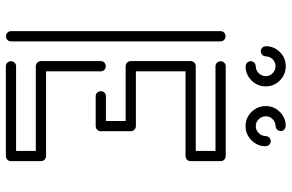

<svg xmlns="http://www.w3.org/2000/svg" viewBox="-182 -766 948 623"><g transform="rotate(90 291.5 -454.0)"><path d="M97.2 0Q90.3 0 85.4 -4.6Q80.6 -9.3 80.6 -16.1V-696.3Q80.6 -703.1 85.4 -707.8Q90.3 -712.4 97.2 -712.4Q104 -712.4 108.9 -707.8Q113.8 -703.1 113.8 -696.3V-16.1Q113.8 -9.3 108.9 -4.6Q104 0 97.2 0ZM388.7 -291H291.5Q284.7 -291 280 -295.9Q275.4 -300.8 275.4 -307.6Q275.4 -314.5 280 -319.3Q284.7 -324.2 291.5 -324.2H372.1V-388.2H194.3Q187.5 -388.2 182.6 -393.1Q177.7 -397.9 177.7 -404.8V-599.1Q177.7 -606 182.6 -610.8Q187.5 -615.7 194.3 -615.7H469.2V-679.7H194.3Q187.5 -679.7 182.9 -684.8Q178.2 -689.9 178.2 -696.3Q178.2 -703.1 182.9 -708Q187.5 -712.9 194.3 -712.9H485.8Q492.7 -712.9 497.6 -708Q502.4 -703.1 502.4 -696.3V-599.1Q502.4 -592.3 497.6 -587.4Q492.7 -582.5 485.8 -582.5H210.9V-421.4H388.7Q395.5 -421.4 400.4 -416.5Q405.3 -411.6 405.3 -404.8V-307.6Q405.3 -300.8 400.4 -295.9Q395.5 -291 388.7 -291ZM485.8 0.5H194.3Q187.5 0.5 182.9 -4.4Q178.2 -9.3 178.2 -16.1Q178.2 -22.9 182.9 -27.8Q187.5 -32.7 194.3 -32.7H469.2V-96.7H194.3Q187.5 -96.7 182.6 -101.6Q177.7 -106.4 177.7 -113.3V-307.6Q177.7 -314.5 182.6 -319.1Q187.5 -323.7 194.3 -323.7Q201.2 -323.7 206.1 -319.1Q210.9 -314.5 210.9 -307.6V-129.9H485.8Q492.7 -129.9 497.6 -125Q502.4 -120.1 502.4 -113.3V-16.1Q502.4 -9.3 497.6 -4.4Q492.7 0.5 485.8 0.5ZM388.7 -777.3Q361.8 -777.3 342.8 -796.6Q323.7 -815.9 323.7 -842.8Q323.7 -869.6 342.8 -888.7Q361.8 -907.7 388.7 -907.7V-907.2Q395.5 -907.2 400.1 -902.6Q404.8 -897.9 404.8 -891.1Q404.8 -884.8 400.1 -879.9Q395.5 -875 388.7 -875V-874.5Q375.5 -874.5 366.2 -865.2Q356.9 -856 356.9 -842.8Q356.9 -829.6 366.2 -820.1Q375.5 -810.5 388.7 -810.5Q401.9 -810.5 411.4 -820.1Q420.9 -829.6 420.9 -842.8H421.4Q421.4 -849.6 426 -854.2Q430.7 -858.9 437.5 -858.9Q444.3 -858.9 449 -854.2Q453.6 -849.6 453.6 -842.8H454.1Q454.1 -815.9 434.8 -796.6Q415.5 -777.3 388.7 -777.3ZM226.6 -842.8Q226.6 -856 217 -865.2Q207.5 -874.5 194.3 -874.5Q181.2 -874.5 171.9 -865.2Q162.6 -856 162.6 -842.8H162.1Q162.1 -835.9 157.2 -831.3Q152.3 -826.7 146 -826.7Q139.2 -826.7 134.5 -831.3Q129.9 -835.9 129.9 -842.8H129.4Q129.4 -869.6 148.4 -888.7Q167.5 -907.7 194.3 -907.7Q221.2 -907.7 240.5 -888.7Q259.8 -869.6 259.8 -842.8Q259.8 -815.9 240.5 -796.6Q221.2 -777.3 194.3 -777.3V-777.8Q187.5 -777.8 182.9 -782.7Q178.2 -787.6 178.2 -793.9Q178.2 -800.8 182.9 -805.4Q187.5 -810.1 194.3 -810.1V-810.5Q207.5 -810.5 217 -820.1Q226.6 -829.6 226.6 -842.8Z"/></g></svg>

Font: Neon Sans
Style: Regular
Weight: 400
Designer: GGBot
Version: 0.80